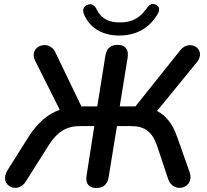

<svg xmlns="http://www.w3.org/2000/svg" viewBox="-20 -939 1044 967"><path d="M465 8C500 8 522 -11 527 -46L569 -304H640C709 -304 747 -275 771 -205L827 -37C853 40 963 9 935 -72L872 -250C850 -313 818 -356 771 -380L971 -625C1024 -690 936 -746 888 -686L662 -403H583L623 -650C629 -690 611 -713 573 -713C537 -713 517 -695 511 -660L470 -403H390L259 -675C225 -747 121 -704 157 -633L281 -386C219 -364 169 -320 124 -250L18 -82C-30 -5 69 42 110 -25L223 -204C268 -276 315 -304 384 -304H455L416 -55C409 -15 428 8 465 8ZM580 -760C663 -760 733 -795 776 -872C787 -893 781 -909 763 -916C745 -924 732 -916 718 -896C684 -847 643 -826 584 -826C526 -826 490 -846 468 -890C456 -913 442 -923 422 -915C402 -908 393 -892 403 -867C432 -798 496 -760 580 -760Z"/></svg>

Font: SN Pro Semibold
Style: Italic
Weight: 600
Italic angle: -9°
Designer: Tobias Whetton
Foundry: Supernotes
Version: Version 1.001;Glyphs 3.2 (3249)